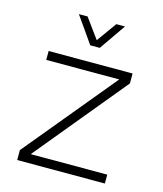

<svg xmlns="http://www.w3.org/2000/svg" viewBox="-110 -815 760 897"><g transform="rotate(15 270.0 -366.5)"><path d="M58 0V-48L421 -487H68V-530H474V-482L112 -43H482V0ZM160 -733H202L272 -637L341 -733H383L295 -606H249Z"/></g></svg>

Font: Geist ExtLt
Style: Regular
Weight: 400
Designer: Basement.studio, Andrés Briganti, Mateo Zaragoza
Foundry: Basement.studio, Vercel, Andrés Briganti, Guido Ferreyra, Mateo Zaragoza
Version: Version 1.401